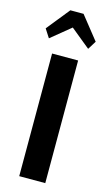

<svg xmlns="http://www.w3.org/2000/svg" viewBox="-134 -935 562 983"><g transform="rotate(15 146.5 -444.0)"><path d="M180 -888 277 -766 249 -721 145 -806 41 -721 12 -766 110 -888ZM215 -650V0H77V-650Z"/></g></svg>

Font: ArsenalBold
Style: Bold
Weight: 700
Designer: Andrij Shevchenko
Foundry: Stairsfor.com
Version: Version 1.000